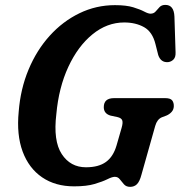

<svg xmlns="http://www.w3.org/2000/svg" viewBox="-20 -732 720 765"><path d="M438 -711.5Q483 -711.5 510.8 -703Q538.5 -694.5 554.5 -686Q570.5 -677.5 579.5 -677.5Q592.5 -677.5 600 -686.2Q607.5 -695 615.8 -703.8Q624 -712.5 639 -712.5Q673 -712.5 675 -666L679.5 -524Q680.5 -504.5 671.5 -495.2Q662.5 -486 650 -484.5Q621 -482 610.5 -512.5L599.5 -556Q587.5 -605 554 -623.8Q520.5 -642.5 475 -642.5Q406.5 -642.5 348.5 -595.2Q290.5 -548 252.2 -465.5Q214 -383 204.5 -277.5Q191.5 -171 226 -118.2Q260.5 -65.5 322.5 -65.5Q373 -65.5 402.2 -86.8Q431.5 -108 444.5 -153L464.5 -222.5Q470.5 -243 467 -252.5Q463.5 -262 448 -265.5L420 -271.5Q393.5 -279.5 393.5 -305Q393.5 -341 434.5 -341H638Q659 -341 666 -332Q673 -323 672.5 -308.5Q672 -295 663.5 -285.8Q655 -276.5 643 -271.5L624.5 -264.5Q606 -256.5 598.5 -230.5L543.5 -35.5Q536.5 -9 525.8 1.8Q515 12.5 498.5 12.5Q483 12.5 474 2.5Q465 -7.5 457.5 -17.5Q450 -27.5 437.5 -27.5Q427 -27.5 408 -18Q389 -8.5 357 1Q325 10.5 275 10.5Q200.5 10.5 147.8 -25.5Q95 -61.5 70.2 -128.2Q45.5 -195 54.5 -287Q61.5 -377.5 93.8 -454.8Q126 -532 178 -589.5Q230 -647 296.5 -679.2Q363 -711.5 438 -711.5Z"/></svg>

Font: Fraunces 144pt S100 SemiBold
Style: Italic
Weight: 600
Italic angle: -16°
Version: Version 1.000; ttfautohint (v1.8.3)